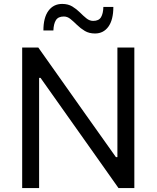

<svg xmlns="http://www.w3.org/2000/svg" viewBox="-20 -954 794 974"><path d="M92.5 0Q92.5 -59.5 92.5 -114.6Q92.5 -169.7 92.5 -235.5V-474.7Q92.5 -541.9 92.5 -597.6Q92.5 -653.3 92.5 -713H174.2Q238 -622.9 296.9 -539.6Q355.8 -456.2 413.4 -374.8L568 -157H575.6V-474.7Q575.6 -541.9 575.6 -597.6Q575.6 -653.3 575.6 -713H661.5Q661.5 -653.3 661.5 -597.6Q661.5 -541.9 661.5 -474.7V-235.5Q661.5 -169.7 661.5 -114.6Q661.5 -59.5 661.5 0H581.1Q528.2 -75.1 469.7 -157.7Q411.2 -240.3 341 -339.4L185.7 -558.9H178.4V-235.5Q178.4 -169.7 178.4 -114.6Q178.4 -59.5 178.4 0ZM461.9 -784.1Q432 -784.1 410.2 -797.1Q388.5 -810.1 371.1 -827.2Q353.8 -844.3 337.8 -857.3Q321.9 -870.3 303.9 -870.3Q275.3 -870.3 263.7 -851.8Q252.1 -833.4 250.8 -799.3H200.2Q200.2 -864.7 225.8 -899.4Q251.5 -934.1 295.5 -934.1Q325.2 -934.1 346.7 -921.2Q368.1 -908.2 385.2 -891.1Q402.3 -873.9 418.3 -861Q434.3 -848 452.7 -848Q481.1 -848 492.3 -866.5Q503.5 -885 504.4 -918.9H555Q555 -853.7 530 -818.9Q505 -784.1 461.9 -784.1Z"/></svg>

Font: Commissioner Thin
Style: Regular
Weight: 100
Designer: Kostas Bartsokas
Foundry: Kostas Bartsokas
Version: Version 1.001;gftools[0.9.23]